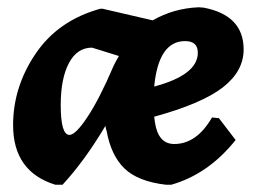

<svg xmlns="http://www.w3.org/2000/svg" viewBox="-20 -498 706 528"><path d="M400 -442Q457 -475 526 -478L540 -477Q650 -456 650 -362Q650 -302 592.5 -257.5Q535 -213 404 -177Q404 -174 406 -162Q415 -102 459 -102Q521 -102 563 -175L582 -173L628 -113Q553 -19 451 10H436Q359 1 322 -35Q285 -71 273 -139Q272 -140 271 -145.5Q270 -151 270 -152Q213 -56 152 10H132Q16 -26 16 -154Q16 -259 78 -350.5Q140 -442 256 -474H262ZM489 -385Q416 -385 404 -260Q524 -292 524 -353Q524 -385 489 -385ZM233 -367Q192 -367 169.5 -324.5Q147 -282 147 -209Q147 -127 171 -127Q188 -127 221 -177Q254 -227 292 -316Q297 -327 307 -344Z"/></svg>

Font: Alegreya Sans SC ExtraBold
Style: Italic
Weight: 800
Italic angle: -7°
Designer: Juan Pablo del Peral
Foundry: Huerta Tipografica
Version: Version 2.007